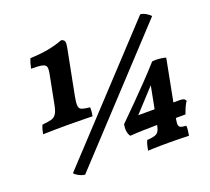

<svg xmlns="http://www.w3.org/2000/svg" viewBox="-125 -887 1149 1053"><g transform="rotate(-20 450.0 -361.0)"><path d="M329.5 -730Q344 -726 347.8 -716.7Q351.6 -707.4 347.5 -684.8L294.2 -411.1Q287.7 -376 289.9 -359.7Q292.1 -343.4 307.1 -338.2Q322.1 -333 352.6 -329.9Q353.6 -318.8 352.4 -306Q351.1 -293.1 348.6 -279Q328.1 -280 301.9 -280Q275.7 -280 249.3 -280.5Q222.9 -281 201.4 -281Q169.8 -281 129.9 -280.5Q90 -280 59.9 -279Q61.9 -291.6 65.6 -305.2Q69.4 -318.8 74.5 -329.9Q108.1 -333 127.1 -337.9Q146 -342.9 156.7 -359.2Q167.4 -375.4 174 -411.1L205.7 -574.4Q211.7 -603.4 208.5 -616.9Q205.3 -630.4 185.5 -634.9Q165.8 -639.4 120.9 -639.4Q124 -654 127.7 -667.9Q131.5 -681.8 137.6 -695Q197 -697.4 241.8 -705.6Q286.7 -713.9 329.5 -730ZM200.7 8Q182.5 5.7 164.9 -3.6Q147.2 -13 140.7 -22.6L785.2 -715.1Q802.5 -713.7 818.5 -703.9Q834.5 -694 843.7 -684ZM569.9 2.5Q572.9 -12.7 576.7 -28.7Q580.5 -44.8 586.1 -54.5Q622.1 -56 639.6 -64.9Q657.1 -73.7 663.5 -106.3L715.6 -375.5L752.5 -379.7L554.1 -164.2L552.2 -198.8H827.9Q843 -198.8 850.8 -195.3Q858.6 -191.7 862.6 -182Q853.6 -170.6 845.3 -151.4Q837 -132.2 831 -114.3Q749.8 -114.3 688.4 -113.6Q627.1 -112.8 582.7 -111.6Q538.2 -110.3 506.1 -107.9Q487.4 -135.3 496.1 -179.3Q542.8 -225 586.1 -268.8Q629.5 -312.7 672.5 -357.2Q715.5 -401.7 758.5 -450Q771.1 -451.6 785.9 -451.1Q800.7 -450.6 814.7 -448.5Q828.7 -446.5 838.2 -443L773.2 -106.3Q768.8 -83.1 771.5 -72.5Q774.3 -61.9 785.1 -58.7Q795.8 -55.5 813.9 -54.5Q815.4 -42.3 813.3 -27Q811.3 -11.7 808.8 2.5Q793.6 1.5 770.9 1Q748.3 0.5 725.9 0.2Q703.5 0 687.5 0Q671.5 0 649.4 0.2Q627.3 0.5 605.7 1Q584.1 1.5 569.9 2.5Z"/></g></svg>

Font: Vollkorn
Style: Italic
Weight: 400
Italic angle: -11°
Designer: Friedrich Althausen
Foundry: Friedrich Althausen
Version: Version 5.001